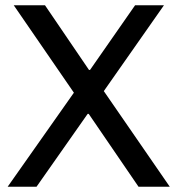

<svg xmlns="http://www.w3.org/2000/svg" viewBox="-20 -705 671 725"><path d="M150 -685 316 -441H320L490 -685H599L372 -361L621 0H503L315 -275H311L118 0H9L259 -355L32 -685Z"/></svg>

Font: Chivo
Style: Regular
Weight: 400
Designer: Hector Gatti
Foundry: Omnibus-Type
Version: Version 1.007;PS 001.007;hotconv 1.0.88;makeotf.lib2.5.64775